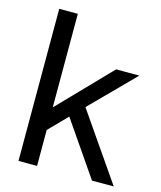

<svg xmlns="http://www.w3.org/2000/svg" viewBox="-109 -799 735 878"><g transform="rotate(15 258.5 -360.0)"><path d="M62 -720H150V-277L385 -520H495L294 -317L513 0H410L234 -256L150 -170V0H62Z"/></g></svg>

Font: Aspekta 400
Style: Regular
Weight: 400
Designer: Ivo Dolenc
Version: Version 2.000